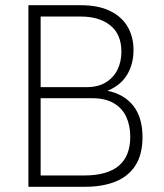

<svg xmlns="http://www.w3.org/2000/svg" viewBox="-20 -717 628 737"><path d="M306.5 0H89V-697H290Q357.5 -697 402.5 -675Q447.5 -653 470 -614.2Q492.5 -575.5 492.5 -524.5Q492.5 -471 467.8 -430Q443 -389 392.5 -368.5Q456.5 -355.5 491.8 -310.8Q527 -266 527 -190.5Q527 -124.5 500 -82.2Q473 -40 423.5 -20Q374 0 306.5 0ZM312.5 -382.5Q356 -382.5 385.8 -400.5Q415.5 -418.5 430.8 -449.2Q446 -480 446 -518.5Q446 -585 403.8 -619.2Q361.5 -653.5 290 -653.5H136V-382.5ZM303.5 -43.5Q480 -43.5 480 -192Q480 -235.5 464.5 -268.8Q449 -302 416.5 -321Q384 -340 334 -340H136V-43.5Z"/></svg>

Font: Acari Sans Neue Light
Style: Regular
Weight: 300
Designer: Alfredo Marco Pradil (font), Cristiano Sobral (main changes)
Foundry: Hanken Design Co. (font), Cristiano Sobral (main changes)
Version: Version 2.459;March 19, 2022;FontCreator 14.0.0.2808 64-bit;